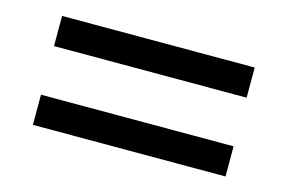

<svg xmlns="http://www.w3.org/2000/svg" viewBox="-51 -545 737 492"><g transform="rotate(15 317.5 -298.5)"><path d="M573 -443H62V-363H573ZM62 -154H573V-234H62Z"/></g></svg>

Font: TPK Tissa Web Medium
Style: Regular
Weight: 500
Designer: Jacques Le Bailly, Suppakit Chalermlarp | Katatrad Co.,Ltd.
Foundry: Jacques Le Bailly, Cadson Demak Co.,Ltd.
Version: Version 5.000;Glyphs 3.1.2 (3151)